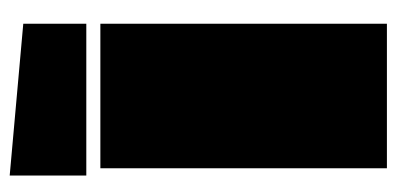

<svg xmlns="http://www.w3.org/2000/svg" viewBox="-231 -587 818 396"><g transform="rotate(-90 178.0 -389.0)"><path d="M29 0V-591H327V0ZM327 -620H14V-778L327 -750Z"/></g></svg>

Font: Erica One
Style: Regular
Weight: 400
Designer: Miguel Hernandez
Foundry: Miguel Hernandez
Version: Version 1.003